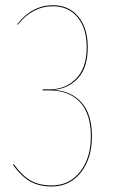

<svg xmlns="http://www.w3.org/2000/svg" viewBox="-20 -690 426 720"><path d="M178.2 -670.4Q238.3 -670.4 273.7 -627.7Q309.1 -585 309.1 -512.7Q309.1 -438 273.7 -398.2Q238.3 -358.4 181.6 -353Q247.6 -348.6 286.1 -305.2Q324.7 -261.7 324.7 -178.7Q324.7 -95.2 283 -43Q241.2 9.3 173.8 9.3Q126.5 9.3 93 -9.8Q59.6 -28.8 28.3 -72.3L31.7 -74.2Q63 -31.2 95.2 -12.9Q127.4 5.4 173.8 5.4Q239.7 5.4 280.3 -45.9Q320.8 -97.2 320.8 -178.7Q320.8 -263.2 279.8 -307.1Q238.8 -351.1 164.1 -351.1H140.1V-355H166.5Q226.1 -355 265.6 -395.3Q305.2 -435.5 305.2 -512.7Q305.2 -583.5 271 -625Q236.8 -666.5 178.2 -666.5Q102.1 -666.5 46.4 -597.2L44.4 -599.1Q100.6 -670.4 178.2 -670.4Z"/></svg>

Font: Fira Sans Compressed Four
Style: Regular
Weight: 100
Width: 1
Designer: Carrois Corporate & Edenspiekermann AG
Foundry: Carrois Corporate GbR & Edenspiekermann AG
Version: Version 4.203;PS 004.203;hotconv 1.0.88;makeotf.lib2.5.64775